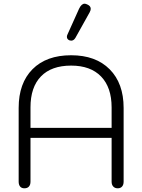

<svg xmlns="http://www.w3.org/2000/svg" viewBox="-20 -1009 769 1039"><path d="M81 -26V-425Q81 -559 156 -634.5Q231 -710 365 -710Q498 -710 573.5 -634Q649 -558 649 -425V-26Q649 -9 640.5 0.5Q632 10 617 10Q602 10 593 0.5Q584 -9 584 -26V-263H145V-26Q145 -9 136.5 0.5Q128 10 112 10Q97 10 89 0.5Q81 -9 81 -26ZM584 -317V-428Q584 -536 527 -595Q470 -654 365 -654Q258 -654 201.5 -595.5Q145 -537 145 -428V-317ZM342 -810Q342 -816 345 -822L408 -962Q421 -989 438 -989Q444 -989 454 -984Q471 -976 471 -961Q471 -953 465 -942L388 -804Q379 -789 365 -789Q361 -789 355 -791Q342 -797 342 -810Z"/></svg>

Font: Kodchasan Light
Style: Regular
Weight: 300
Version: Version 1.000; ttfautohint (v1.6)